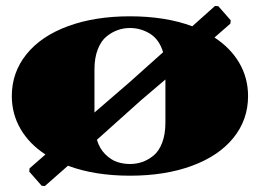

<svg xmlns="http://www.w3.org/2000/svg" viewBox="-20 -585 880 650"><path d="M308.1 -111.8Q316.9 -82 336.4 -62.7Q356 -43.5 376.7 -36.6Q397.5 -29.8 419.9 -29.8Q441.9 -29.8 461.7 -36.6Q481.4 -43.5 499.8 -58.3Q518.1 -73.2 529.1 -102.1Q540 -130.9 540 -169.9V-315.9L458 -246.1ZM708 -564.9 719.2 -564 761.2 -516.1 759.8 -504.9 706.1 -458Q760.7 -422.4 790.3 -371.6Q819.8 -320.8 819.8 -259.8Q819.8 -179.7 770.3 -118.4Q720.7 -57.1 629.9 -23.7Q539.1 9.8 419.9 9.8Q300.8 9.8 210 -23.9L131.8 44.9L121.1 43.9L79.1 -3.9L80.1 -15.1L133.8 -62Q79.1 -97.7 49.6 -148.4Q20 -199.2 20 -259.8Q20 -339.8 69.6 -401.4Q119.1 -462.9 210 -496.3Q300.8 -529.8 419.9 -529.8Q540 -529.8 630.9 -496.1ZM419.9 -490.2Q398.9 -490.2 379.2 -483.4Q359.4 -476.6 340.8 -461.7Q322.3 -446.8 311 -418Q299.8 -389.2 299.8 -350.1V-204.1L417 -305.2L532.2 -408.2Q519 -451.7 487.8 -470.9Q456.5 -490.2 419.9 -490.2Z"/></svg>

Font: Yokawerad
Style: Regular
Weight: 500
Designer: gluk
Foundry: gluk
Version: Version 0.79